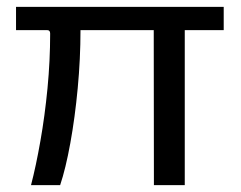

<svg xmlns="http://www.w3.org/2000/svg" viewBox="-20 -537 699 557"><path d="M629 -449.5H516V0H426.5L426 -449.5H213.5Q213.5 -367 205.5 -281.5Q197.5 -196 184 -121.8Q170.5 -47.5 154.5 0H70Q84.5 -55.5 97.2 -128Q110 -200.5 117.8 -280.8Q125.5 -361 125.5 -439.5Q125.5 -449.5 117.5 -449.5H26.5V-517H629Z"/></svg>

Font: Public Sans
Style: Regular
Weight: 400
Designer: The Public Sans project authors (U.S. Web Design System). Libre Franklin designed by Pablo Impallari and Rodrigo Fuenzal
Version: Version 1.008; ttfautohint (v1.8.1) -l 8 -r 50 -G 200 -x 14 